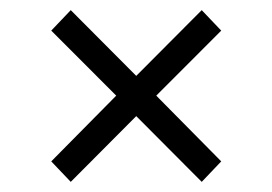

<svg xmlns="http://www.w3.org/2000/svg" viewBox="-20 -510 531 375"><path d="M412.1 -450.2 285.2 -323.2 412.1 -194.8 374 -154.8 246.1 -283.2 118.2 -154.8 80.1 -194.8 207 -323.2 80.1 -450.2 118.2 -490.2 246.1 -361.8 374 -490.2Z"/></svg>

Font: Montserrat-Arabic Light
Style: Regular
Weight: 300
Designer: Mohamed Gaber
Foundry: Kief Type Foundry
Version: Version 5.008;PS 005.008;hotconv 1.0.88;makeotf.lib2.5.64775